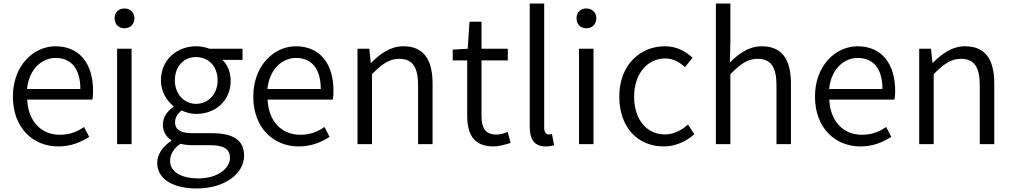

<svg xmlns="http://www.w3.org/2000/svg" viewBox="-20 -816 5735 1087"><path d="M310 13C384 13 439 -12 485 -41L456 -97C415 -69 373 -53 319 -53C211 -53 139 -132 134 -252H503C506 -266 507 -283 507 -301C507 -457 429 -554 294 -554C170 -554 53 -445 53 -269C53 -92 167 13 310 13ZM133 -312C144 -423 215 -488 295 -488C383 -488 435 -427 435 -312Z M643 0H725V-540H643ZM685 -656C717 -656 741 -678 741 -713C741 -746 717 -768 685 -768C651 -768 629 -746 629 -713C629 -678 651 -656 685 -656Z M1093 251C1257 251 1362 164 1362 65C1362 -23 1300 -62 1177 -62H1068C994 -62 971 -88 971 -123C971 -154 988 -174 1008 -191C1033 -178 1064 -171 1090 -171C1200 -171 1286 -245 1286 -359C1286 -409 1267 -451 1239 -477H1353V-540H1166C1148 -547 1121 -554 1090 -554C982 -554 891 -478 891 -361C891 -296 926 -244 962 -215V-211C934 -192 902 -157 902 -112C902 -69 922 -40 950 -23V-19C900 14 870 59 870 106C870 198 960 251 1093 251ZM1090 -228C1026 -228 970 -280 970 -361C970 -444 1024 -493 1090 -493C1157 -493 1212 -444 1212 -361C1212 -280 1156 -228 1090 -228ZM1104 194C1002 194 943 155 943 95C943 62 960 27 1001 -2C1026 4 1052 6 1070 6H1169C1243 6 1282 25 1282 78C1282 136 1213 194 1104 194Z M1671 13C1745 13 1800 -12 1846 -41L1817 -97C1776 -69 1734 -53 1680 -53C1572 -53 1500 -132 1495 -252H1864C1867 -266 1868 -283 1868 -301C1868 -457 1790 -554 1655 -554C1531 -554 1414 -445 1414 -269C1414 -92 1528 13 1671 13ZM1494 -312C1505 -423 1576 -488 1656 -488C1744 -488 1796 -427 1796 -312Z M2004 0H2086V-396C2142 -453 2183 -483 2240 -483C2315 -483 2347 -437 2347 -333V0H2429V-343C2429 -481 2377 -554 2264 -554C2190 -554 2134 -513 2082 -461H2079L2071 -540H2004Z M2774 13C2804 13 2840 3 2871 -7L2854 -69C2836 -61 2811 -54 2791 -54C2726 -54 2706 -94 2706 -160V-474H2855V-540H2706V-693H2638L2628 -540L2543 -535V-474H2625V-163C2625 -57 2661 13 2774 13Z M3068 13C3091 13 3104 10 3117 6L3105 -57C3094 -55 3090 -55 3086 -55C3072 -55 3061 -66 3061 -93V-796H2979V-99C2979 -27 3006 13 3068 13Z M3258 0H3340V-540H3258ZM3300 -656C3332 -656 3356 -678 3356 -713C3356 -746 3332 -768 3300 -768C3266 -768 3244 -746 3244 -713C3244 -678 3266 -656 3300 -656Z M3737 13C3802 13 3864 -14 3911 -56L3875 -111C3841 -80 3795 -55 3744 -55C3640 -55 3570 -141 3570 -269C3570 -398 3645 -485 3746 -485C3791 -485 3826 -465 3858 -436L3901 -489C3863 -524 3814 -554 3743 -554C3606 -554 3486 -450 3486 -269C3486 -91 3595 13 3737 13Z M4033 0H4115V-396C4171 -453 4212 -483 4269 -483C4344 -483 4376 -437 4376 -333V0H4458V-343C4458 -481 4406 -554 4293 -554C4219 -554 4163 -513 4112 -462L4115 -575V-796H4033Z M4851 13C4925 13 4980 -12 5026 -41L4997 -97C4956 -69 4914 -53 4860 -53C4752 -53 4680 -132 4675 -252H5044C5047 -266 5048 -283 5048 -301C5048 -457 4970 -554 4835 -554C4711 -554 4594 -445 4594 -269C4594 -92 4708 13 4851 13ZM4674 -312C4685 -423 4756 -488 4836 -488C4924 -488 4976 -427 4976 -312Z M5184 0H5266V-396C5322 -453 5363 -483 5420 -483C5495 -483 5527 -437 5527 -333V0H5609V-343C5609 -481 5557 -554 5444 -554C5370 -554 5314 -513 5262 -461H5259L5251 -540H5184Z"/></svg>

Font: ChiuKong Gothic CL Normal
Style: Regular
Weight: 350
Designer: Ryoko NISHIZUKA 西塚涼子 (kana, bopomofo & ideographs); Paul D. Hunt (Latin, Greek & Cyrillic); Sandoll Communications 산돌커뮤니
Foundry: Adobe
Version: Version 1.300